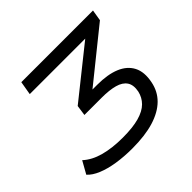

<svg xmlns="http://www.w3.org/2000/svg" viewBox="-171 -895 1093 1093"><g transform="rotate(-45 376.0 -348.0)"><path d="M311 9Q245 9 187.5 0Q130 -9 86.5 -27Q43 -45 20 -71L62 -146Q103 -108 167.5 -90.5Q232 -73 316 -73Q397 -73 448.5 -87.5Q500 -102 527.5 -129.5Q555 -157 564 -196Q573 -242 555 -269Q537 -296 495.5 -307.5Q454 -319 393 -319H253L262 -382L605 -656L600 -623H117L131 -705H708L697 -638L358 -365L352 -389H426Q510 -389 565.5 -366Q621 -343 645 -297Q669 -251 655 -181Q643 -119 600.5 -77Q558 -35 486 -13Q414 9 311 9Z"/></g></svg>

Font: Nunito Sans 7pt SemiExpanded
Style: Italic
Weight: 400
Width: 6
Italic angle: -9°
Designer: Vernon Adams
Foundry: Vernon Adams
Version: Version 3.101;gftools[0.9.27]